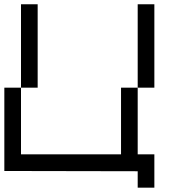

<svg xmlns="http://www.w3.org/2000/svg" viewBox="-20 -789 809 886"><path d="M153.8 -769.2V-384.6H76.9V-769.2ZM615.4 -384.6V-769.2H692.3V-384.6ZM615.4 -384.6V-76.9H692.3V76.9H615.4V1.2L0 0V-384.6H76.9V-76.9H538.5V-384.6Z"/></svg>

Font: Mintsoda - Lime Green 13x16
Style: Regular
Weight: 400
Designer: Mintsoda-15
Version: Version 1.0